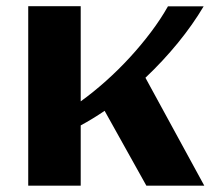

<svg xmlns="http://www.w3.org/2000/svg" viewBox="-20 -584 679 604"><path d="M233.9 0H68.8V-564.5H233.9V-265.1Q274.4 -294.4 313.7 -329.6Q353 -364.7 388.7 -403.6Q424.3 -442.4 454.8 -482.9Q485.4 -523.4 508.3 -564H620.6Q586.4 -506.3 539.6 -449Q492.7 -391.6 437.5 -339.4L622.6 0H440.4L309.1 -235.4Q272.5 -210.4 233.9 -189.5Z"/></svg>

Font: Aclonica
Style: Regular
Weight: 400
Version: Version 1.001